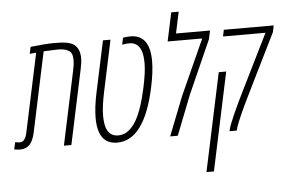

<svg xmlns="http://www.w3.org/2000/svg" viewBox="-122 -859 1795 1191"><g transform="rotate(-5 775.0 -263.0)"><path d="M97.2 -628.9Q193.8 -639.6 242.2 -639.6Q290.5 -639.6 311 -636.7Q331.5 -633.8 349.6 -627Q383.8 -613.8 397.5 -574.7Q403.3 -557.6 403.3 -533.2Q403.3 -503.9 394.5 -463.9L295.9 0H249.5L348.1 -463.9Q355.5 -498.5 355.5 -522.7Q355.5 -546.9 349.6 -561.5Q343.8 -576.2 329.3 -584.2Q314.9 -592.3 297.9 -595Q280.8 -597.7 261 -597.7Q241.2 -597.7 175.3 -594.2L70.3 -99.6Q58.6 -45.4 36.1 -22.7Q13.7 0 -22 0Q-40 0 -59.6 -3.9L-49.8 -48.3Q-29.3 -44.4 -21 -44.4Q12.2 -44.4 23.9 -99.6L128.4 -589.8L87.9 -586.4Z M719.2 -639.6Q840.3 -639.6 840.3 -475.1Q840.3 -408.7 820.3 -314.9Q751.5 9.8 581.5 9.8Q460.4 9.8 460.4 -154.8Q460.4 -221.2 480.5 -314.9L547.9 -629.9H594.7L527.8 -314.9Q507.8 -220.7 507.8 -168Q507.8 -115.2 518.1 -87.4Q537.1 -34.2 590.8 -34.2Q611.8 -34.2 630.6 -41.7Q649.4 -49.3 669.4 -68.8Q689.5 -88.4 707 -119.1Q745.1 -188.5 772 -314.9Q792.5 -410.6 792.5 -462.9Q792.5 -515.1 782.5 -542.7Q772.5 -570.3 754.6 -583.5Q736.8 -596.7 712.2 -597.2Q687.5 -597.7 664.1 -592.8L673.3 -635.7Q696.8 -639.6 719.2 -639.6Z M1002.9 -632.8H1214.8L1203.1 -579.1L1055.7 -247.6L958.5 0H911.1L1006.3 -242.2L1162.1 -587.9H946.8L984.9 -766.1H1031.2Z M1602.5 -588.9 1454.6 -289.6Q1449.2 -278.3 1434.8 -249.3Q1420.4 -220.2 1411.9 -202.9Q1403.3 -185.5 1390.1 -157.7Q1377 -129.9 1368.2 -110.8Q1359.4 -91.8 1350.6 -70.3Q1331.5 -26.4 1328.1 -8.3L1326.2 0H1280.8L1282.7 -8.3Q1294.4 -62 1402.8 -278.8Q1403.8 -280.8 1405.5 -283.9Q1407.2 -287.1 1408.2 -289.6L1556.2 -588.9H1292L1300.3 -629.9H1610.8ZM1162.6 240.2H1116.2L1246.1 -370.6H1292.5Z"/></g></svg>

Font: Open Sans Hebrew Condensed Light
Style: Italic
Weight: 300
Width: 3
Italic angle: -12°
Foundry: Ascender Corporation, Yanek Iontef
Version: Version 2.001;PS 002.001;hotconv 1.0.70;makeotf.lib2.5.58329